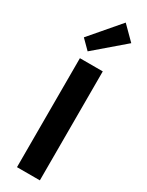

<svg xmlns="http://www.w3.org/2000/svg" viewBox="-292 -1196 944 1236"><g transform="rotate(30 180.0 -578.0)"><path d="M333 -1059 116 -873 50 -939 236 -1156ZM265 0H95V-810H265Z"/></g></svg>

Font: TypoPRO Sinkin Sans
Style: 700 Bold
Weight: 700
Designer: Keith Bates
Foundry: K-Type
Version: Sinkin Sans (version 1.0)  by Keith Bates   •   © 2014   www